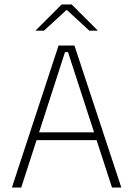

<svg xmlns="http://www.w3.org/2000/svg" viewBox="-20 -844 600 864"><path d="M33.5 0 243.5 -639H315L526 0H484L286 -609.5H272.5L75.5 0ZM133 -213.5V-248.5H426V-213.5ZM257.5 -824H302.5L419.5 -707V-706H382L281.5 -798.5H278.5L178 -706H140.5V-707Z"/></svg>

Font: Anek Tamil ExtraLight
Style: Regular
Weight: 250
Version: Version 1.003